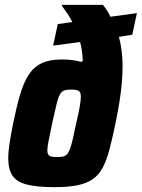

<svg xmlns="http://www.w3.org/2000/svg" viewBox="-20 -763 584 791"><path d="M204 8Q131 8 89.5 -3Q48 -14 31 -40Q14 -66 14 -111Q14 -138 19.5 -173.5Q25 -209 34 -254Q48 -323 62.5 -372.5Q77 -422 98 -454.5Q119 -487 151.5 -502.5Q184 -518 234 -518Q258 -518 277.5 -515.5Q297 -513 315 -508L321 -512Q320 -533 317.5 -552.5Q315 -572 310 -590L199 -575L218 -664L278 -672Q269 -691 257.5 -707.5Q246 -724 235 -739L236 -743H404Q414 -731 421.5 -719Q429 -707 435 -694L544 -709L525 -620L470 -611Q477 -585 481 -555Q485 -525 485 -491Q485 -455 481.5 -417Q478 -379 471.5 -339.5Q465 -300 456 -256Q443 -193 431 -147.5Q419 -102 403 -72Q387 -42 361.5 -24.5Q336 -7 298 0.5Q260 8 204 8ZM215 -116Q230 -116 239.5 -118Q249 -120 256 -127.5Q263 -135 268.5 -150Q274 -165 280 -190.5Q286 -216 294 -255Q304 -298 308.5 -324Q313 -350 313 -365Q313 -377 309.5 -383Q306 -389 297.5 -391.5Q289 -394 274 -394Q256 -394 245 -390.5Q234 -387 226.5 -373.5Q219 -360 212.5 -332Q206 -304 195 -255Q186 -210 180.5 -184Q175 -158 175 -143Q175 -132 179 -126Q183 -120 192 -118Q201 -116 215 -116Z"/></svg>

Font: Saira SemiCondensed ExtraBold
Style: Italic
Weight: 800
Width: 4
Italic angle: -12°
Designer: Hector Gatti with collaboration of the Omnibus-Type team
Foundry: Omnibus-Type
Version: Version 1.101